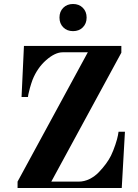

<svg xmlns="http://www.w3.org/2000/svg" viewBox="-20 -942 692 962"><path d="M68 0V-32L420 -680H294Q256 -680 211.5 -641Q167 -602 143 -542Q136 -523 130 -501.5Q124 -480 122 -469Q120 -458 120 -456H88L100 -712H588V-678L237 -32H374Q402 -32 428.5 -45Q455 -58 475.5 -79.5Q496 -101 511 -121.5Q526 -142 536 -162Q548 -187 558 -217Q568 -247 571 -264L574 -282H606L590 0ZM297 -805Q278 -824 278 -854Q278 -884 297 -903Q316 -922 346 -922Q376 -922 395 -903Q414 -884 414 -854Q414 -824 395 -805Q376 -786 346 -786Q316 -786 297 -805Z"/></svg>

Font: Old Standard TT
Style: Bold
Weight: 700
Designer: Alexey Kryukov <alexios@thessalonica.org.ru>
Version: Version 2.2